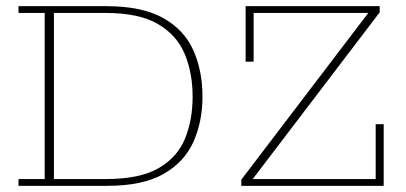

<svg xmlns="http://www.w3.org/2000/svg" viewBox="-20 -603 1318 623"><path d="M40 0V-22H125V-561H40V-583H325Q441 -583 509.5 -544.5Q578 -506 607.5 -439.5Q637 -373 637 -290Q637 -208 607.5 -142.5Q578 -77 510.5 -38.5Q443 0 328 0ZM155 -22H323Q433 -22 494 -57Q555 -92 580 -152.5Q605 -213 605 -289Q605 -366 579.5 -427.5Q554 -489 492.5 -525Q431 -561 323 -561H155ZM763 0V-20L1175 -561H803V-403H777V-583H1212V-563L800 -22H1199V-200H1225V0Z"/></svg>

Font: Rokkitt Thin
Style: Regular
Weight: 250
Version: Version 3.103